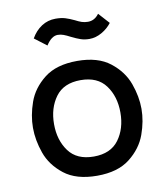

<svg xmlns="http://www.w3.org/2000/svg" viewBox="-85 -822 786 906"><g transform="rotate(-10 308.0 -369.0)"><path d="M48 -262Q48 -321 70 -383.5Q92 -446 150 -491.5Q208 -537 308 -537Q407 -537 465 -491.5Q523 -446 545.5 -383.5Q568 -321 568 -262Q568 -203 545.5 -140.5Q523 -78 465 -32.5Q407 13 308 13Q208 13 150 -32.5Q92 -78 70 -140.5Q48 -203 48 -262ZM467 -262Q467 -339 428 -392Q389 -445 308 -445Q227 -445 188 -392Q149 -339 149 -262Q149 -185 188 -132Q227 -79 308 -79Q389 -79 428 -132Q467 -185 467 -262ZM299 -654Q280 -664 266.5 -669Q253 -674 239 -674Q209 -674 183 -633L125 -677Q145 -712 175 -731.5Q205 -751 242 -751Q269 -751 288.5 -745Q308 -739 331 -728Q348 -719 361.5 -714.5Q375 -710 391 -710Q423 -710 444 -739L491 -687Q472 -662 443 -645.5Q414 -629 384 -629Q361 -629 342 -635.5Q323 -642 299 -654Z"/></g></svg>

Font: Shippori Antique
Style: Regular
Weight: 400
Designer: FONTDASU
Foundry: FONTDASU / Google Inc. / but / Adobe
Version: Version 2.001